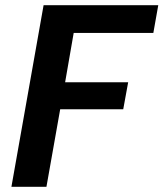

<svg xmlns="http://www.w3.org/2000/svg" viewBox="-20 -720 630 740"><path d="M24 0 148 -700H590L571 -593H264L231 -403H474L455 -299H212L159 0Z"/></svg>

Font: DM Sans 18pt
Style: Bold Italic
Weight: 700
Italic angle: -10°
Designer: Colophon Foundry, Jonny Pinhorn
Foundry: Colophon Foundry
Version: Version 4.004;gftools[0.9.30]